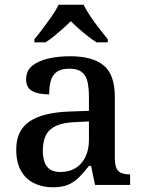

<svg xmlns="http://www.w3.org/2000/svg" viewBox="-20 -786 613 816"><path d="M204 10Q160 10 124.5 -7.5Q89 -25 69 -60.5Q49 -96 49 -151Q49 -231 105 -269.5Q161 -308 276 -312L358 -315V-373Q358 -409 352.5 -436Q347 -463 329 -478.5Q311 -494 274 -494Q239 -494 220.5 -480Q202 -466 195.5 -441.5Q189 -417 189 -385Q141 -385 116 -399.5Q91 -414 91 -449Q91 -485 116.5 -506Q142 -527 184.5 -537Q227 -547 278 -547Q373 -547 420.5 -508Q468 -469 468 -375V-117Q468 -89 474 -73.5Q480 -58 494 -51.5Q508 -45 530 -45H533V0H384L367 -81H358Q337 -54 317 -33.5Q297 -13 271 -1.5Q245 10 204 10ZM236 -55Q274 -55 301 -71.5Q328 -88 343 -119Q358 -150 358 -191V-270L299 -267Q247 -265 217 -250.5Q187 -236 174.5 -210Q162 -184 162 -146Q162 -116 170 -95.5Q178 -75 194.5 -65Q211 -55 236 -55ZM126 -619Q142 -638 161.5 -664Q181 -690 200 -717Q219 -744 229 -766H335Q346 -744 364 -717Q382 -690 402.5 -664Q423 -638 438 -619V-606H390Q373 -617 353 -632.5Q333 -648 314.5 -664.5Q296 -681 281 -696Q266 -681 247.5 -664.5Q229 -648 210 -632.5Q191 -617 173 -606H126Z"/></svg>

Font: Noto Serif Armenian Medium
Style: Regular
Weight: 500
Version: Version 2.007